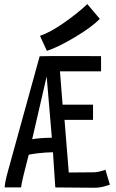

<svg xmlns="http://www.w3.org/2000/svg" viewBox="-20 -902 558 924"><path d="M172.4 -729.5Q220.7 -745.6 286.6 -791.5Q352.5 -837.4 400.4 -882.3L460.4 -811Q420.9 -771 340.3 -722.9Q259.8 -674.8 205.6 -657.2ZM229.5 -239.3 204.6 -534.2 134.8 -231.9Q168.5 -238.3 229.5 -239.3ZM234.9 -169.4Q199.7 -168.5 170.7 -165.3Q141.6 -162.1 129.9 -159.7L118.2 -157.2L93.3 -59.1Q81.5 -8.8 81.5 0H2.4Q3.4 -24.9 18.1 -77.6L170.9 -631.3Q201.2 -632.3 302.2 -632.3Q344.2 -632.3 395.3 -632.1Q446.3 -631.8 466.3 -631.8V-558.6H268.6L281.2 -398.4H427.7V-325.2H290.5L311 -71.8L430.2 -72.8Q442.4 -72.8 456.5 -75.9Q470.7 -79.1 479 -82L487.3 -85.4L508.8 -13.2Q503.9 -11.7 492.9 -8.3Q481.9 -4.9 475.6 -3.2Q469.2 -1.5 457.8 0Q446.3 1.5 434.1 1.5H431.2L246.1 0Z"/></svg>

Font: Fantasque Sans Mono
Style: Regular
Weight: 400
Monospace: yes
Designer: Jany Belluz
Version: Version 1.8.0 ; ttfautohint (v1.8.2)